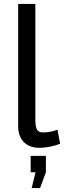

<svg xmlns="http://www.w3.org/2000/svg" viewBox="-20 -750 328 983"><path d="M73 -730V-103C73 -34 115 7 183 7C214 7 259 -2 288 -14L274 -86C257 -79 230 -72 202 -72C179 -72 161 -77 161 -135V-730ZM142 213H185L215 132V48H137V132H162Z"/></svg>

Font: FIGSv2-sans-serif Medium
Style: Regular
Weight: 500
Designer: Matt McInerney, Pablo Impallari, Rodrigo Fuenzalida,Mirko Velimirovic
Foundry: Matt McInerney, Pablo Impallari, Rodrigo Fuenzalida
Version: Version 4.021;hotconv 1.0.109;makeotfexe 2.5.65596